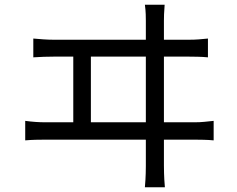

<svg xmlns="http://www.w3.org/2000/svg" viewBox="-20 -754 996 807"><path d="M86 -246Q130 -240 170 -240H288V-516H206Q165 -516 120 -513V-592Q141 -590 163.5 -588.5Q186 -587 206 -587H593V-667Q593 -678 592.5 -694.5Q592 -711 589 -734H672Q670 -711 669.5 -693.5Q669 -676 669 -667V-587H774Q797 -587 816 -588.5Q835 -590 854 -592V-513Q834 -515 811 -515.5Q788 -516 774 -516H669V-240H798Q820 -240 839.5 -242Q859 -244 878 -246V-164Q858 -166 835 -166.5Q812 -167 798 -167H669V-58Q669 -51 669.5 -26.5Q670 -2 673 33H589Q592 -2 592.5 -25.5Q593 -49 593 -56V-167H170Q150 -167 129.5 -166.5Q109 -166 86 -164ZM593 -240V-516H362V-240Z"/></svg>

Font: Kinto Sans
Style: Regular
Weight: 400
Designer: Authors: Ryoko NISHIZUKA  (kana & ideographs); Paul D. Hunt (Latin, Greek & Cyrillic); Wenlong ZHANG  (bopomofo); Sandol
Foundry: Adobe Systems Incorporated, ookami Inc.
Version: Version 0.001